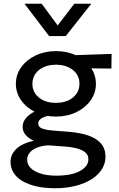

<svg xmlns="http://www.w3.org/2000/svg" viewBox="-20 -777 634 1022"><path d="M273 225Q218 225 174.2 215Q130.5 205 99.5 186.8Q68.5 168.5 52.2 142.5Q36 116.5 36 84.5Q36 58 50 35.8Q64 13.5 91.5 -2.8Q119 -19 159.5 -27.5Q130 -42 115.2 -60.2Q100.5 -78.5 100.5 -102.5Q100.5 -123 112.5 -140.8Q124.5 -158.5 146.2 -172.8Q168 -187 198.2 -196.2Q228.5 -205.5 265 -208L287.5 -165Q255.5 -165 232.2 -159.5Q209 -154 196.2 -143.8Q183.5 -133.5 183.5 -119.5Q183.5 -100.5 204.8 -92.8Q226 -85 262 -82L346 -75.5Q408.5 -70.5 452 -55Q495.5 -39.5 518.5 -12Q541.5 15.5 541.5 57.5Q541.5 93 522.2 123.8Q503 154.5 467.5 177Q432 199.5 382.5 212.2Q333 225 273 225ZM280 158Q359.5 158 405 133.5Q450.5 109 450.5 70.5Q450.5 41 419.2 24.2Q388 7.5 325 3L236 -3.5Q201 -1 176 9.2Q151 19.5 137.8 36Q124.5 52.5 124.5 73.5Q124.5 98.5 143.5 117.5Q162.5 136.5 197.2 147.2Q232 158 280 158ZM277.5 -156.5Q217.5 -156.5 169.2 -179.8Q121 -203 92.8 -242.5Q64.5 -282 64.5 -331Q64.5 -379.5 92.8 -419Q121 -458.5 169.5 -481.8Q218 -505 277.5 -505Q337.5 -505 385.8 -481.8Q434 -458.5 462.2 -419Q490.5 -379.5 490.5 -331Q490.5 -282 462.2 -242.5Q434 -203 386 -179.8Q338 -156.5 277.5 -156.5ZM277.5 -229.5Q314.5 -229.5 342.8 -242.2Q371 -255 387 -277.8Q403 -300.5 403 -331Q403 -376 368.2 -404.2Q333.5 -432.5 277.5 -432.5Q240.5 -432.5 212.2 -419.5Q184 -406.5 168.2 -383.8Q152.5 -361 152.5 -331Q152.5 -286 187.2 -257.8Q222 -229.5 277.5 -229.5ZM355 -414.5 321 -481.5 574 -490 573 -412ZM241.5 -585 110.5 -757H202L287 -641.5L375.5 -757H466L330 -585Z"/></svg>

Font: Geologica Thin Roman Light
Style: Regular
Weight: 300
Version: Version 1.010;gftools[0.9.28]